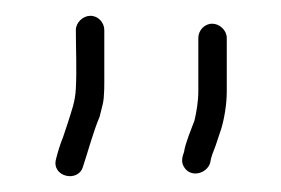

<svg xmlns="http://www.w3.org/2000/svg" viewBox="-20 -662 356 243"><path d="M231 -614V-546C231 -533.8 228.5 -518.9 226 -509C222.5 -499.7 214.3 -480.1 213 -470C210.8 -463.5 208.7 -457.4 213 -450.5C221.6 -436.4 242.1 -442.4 246 -456C247.5 -464.9 249.1 -467.3 253 -478L260 -499C263.8 -511.6 267 -529.8 267 -546V-614C267 -623.5 258.1 -632 248.5 -632C238.8 -632 231 -623.5 231 -614ZM94.5 -642C84.9 -642 76 -633.5 76 -624C76 -599.3 77.3 -574.6 76 -550C75.1 -532.6 70.7 -522.5 66 -507L60 -489C56.3 -479.7 53.5 -471.1 51 -461C44.5 -438.1 79.1 -430.4 85 -451C91.7 -471.1 98 -495.3 106 -514L110 -530C112.4 -539.6 112 -557.3 112 -569V-624C112 -633.5 104.2 -642 94.5 -642Z"/></svg>

Font: CiSf OpenHand
Style: Regular
Weight: 400
Foundry: Cannot Into Space Fonts
Version: Version 0.7892